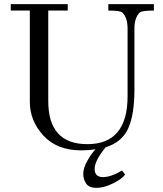

<svg xmlns="http://www.w3.org/2000/svg" viewBox="-20 -711 787 927"><path d="M584 132Q569 153 525.5 174.5Q482 196 446 196Q410 196 396 175.5Q382 155 382 127.5Q382 100 402.5 64Q423 28 441 10Q406 15 373 15Q255 15 189.5 -56.5Q124 -128 124 -219V-660H32V-691H307V-660H213V-223Q213 -15 402 -15Q596 -15 596 -247V-572Q596 -627 570 -651Q560 -660 503 -660V-691H723V-660Q664 -660 654 -650Q629 -625 629 -572V-279Q629 -156 598.5 -90Q568 -24 490 0Q437 65 437 104.5Q437 144 477 144Q517 144 569 112Q585 132 584 132Z"/></svg>

Font: GFS Didot
Style: Regular
Weight: 400
Designer: Takis Katsoulidis and George D. Matthiopoulos
Foundry: Takis Katsoulidis and George D. Matthiopoulos
Version: Version 1.0